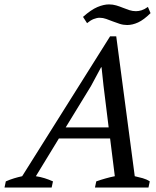

<svg xmlns="http://www.w3.org/2000/svg" viewBox="-64 -835 695 855"><path d="M171.9 -27.3 166 0H-43.9L-38.1 -27.3Q-19 -35.6 -1.2 -41Q16.6 -46.4 34.7 -50.3L426.3 -673.3H453.6L536.1 -50.3Q554.2 -46.4 571.5 -41.5Q588.9 -36.6 603 -27.3L597.2 0H358.9L364.7 -27.3Q385.7 -34.7 406.5 -40.5Q427.2 -46.4 447.3 -50.3L426.3 -218.3H198.2L95.7 -50.3Q115.7 -47.4 134.5 -41.5Q153.3 -35.6 171.9 -27.3ZM397 -453.1 388.2 -535.6H386.2L340.8 -451.2L228.5 -267.6H419.9ZM606.4 -776.4Q576.2 -746.6 551 -735.1Q525.9 -723.6 502.4 -723.6Q484.9 -723.6 469 -728.8Q453.1 -733.9 438.2 -739.7Q423.3 -745.6 408.9 -750.7Q394.5 -755.9 379.9 -755.9Q367.2 -755.9 353 -750.2Q338.9 -744.6 323.7 -731.9L305.7 -759.8Q341.3 -791.5 369.6 -803.5Q397.9 -815.4 421.4 -815.4Q438.5 -815.4 453.9 -810.8Q469.2 -806.2 483.6 -800.3Q498 -794.4 512.2 -789.8Q526.4 -785.2 541.5 -785.2Q553.7 -785.2 566.7 -789.3Q579.6 -793.5 594.7 -804.2Z"/></svg>

Font: PT Astra Serif
Style: Italic
Weight: 400
Italic angle: -16°
Designer: A.Korolkova, I. Chaeva
Foundry: ParaType Ltd
Version: Version 1.001